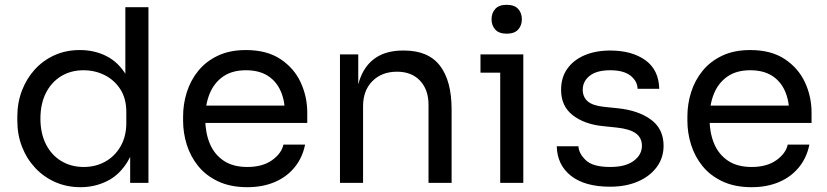

<svg xmlns="http://www.w3.org/2000/svg" viewBox="-20 -760 3437 798"><path d="M315 18Q258 18 210 -3Q162 -24 126.5 -62Q91 -100 71.5 -150Q52 -200 52 -258V-276Q52 -333 71 -383Q90 -433 124.5 -471Q159 -509 206.5 -530.5Q254 -552 312 -552Q373 -552 423 -526.5Q473 -501 505 -447Q537 -393 541 -307L501 -371V-730H597V0H521V-237H549Q545 -146 511 -89.5Q477 -33 425.5 -7.5Q374 18 315 18ZM328 -66Q377 -66 417 -88Q457 -110 481 -151.5Q505 -193 505 -249V-295Q505 -350 480.5 -388.5Q456 -427 415.5 -447.5Q375 -468 327 -468Q274 -468 233.5 -443Q193 -418 170.5 -373Q148 -328 148 -267Q148 -206 171 -160.5Q194 -115 235 -90.5Q276 -66 328 -66Z M1008 18Q938 18 887 -6Q836 -30 804 -69.5Q772 -109 756.5 -158Q741 -207 741 -258V-276Q741 -328 756.5 -377Q772 -426 804 -465.5Q836 -505 885.5 -528.5Q935 -552 1002 -552Q1089 -552 1145.5 -514.5Q1202 -477 1229.5 -418Q1257 -359 1257 -292V-249H783V-321H1187L1165 -282Q1165 -339 1147 -380.5Q1129 -422 1093 -445Q1057 -468 1002 -468Q945 -468 907.5 -442Q870 -416 851.5 -371Q833 -326 833 -267Q833 -210 851.5 -164.5Q870 -119 909 -92.5Q948 -66 1008 -66Q1071 -66 1110.5 -94Q1150 -122 1158 -159H1248Q1237 -104 1204 -64Q1171 -24 1121 -3Q1071 18 1008 18Z M1489 0H1393V-534H1469V-305H1457Q1457 -384 1478.5 -438.5Q1500 -493 1544 -521.5Q1588 -550 1655 -550H1659Q1760 -550 1808.5 -487Q1857 -424 1857 -305V0H1761V-325Q1761 -387 1726 -424.5Q1691 -462 1630 -462Q1567 -462 1528 -423Q1489 -384 1489 -319Z M2155 0H2059V-534H2155ZM2155 -458H1977V-534H2155ZM2086 -620Q2054 -620 2038.5 -637Q2023 -654 2023 -680Q2023 -706 2038.5 -723Q2054 -740 2086 -740Q2118 -740 2133.5 -723Q2149 -706 2149 -680Q2149 -654 2133.5 -637Q2118 -620 2086 -620Z M2516 16Q2411 16 2353.5 -29Q2296 -74 2294 -152H2384Q2386 -121 2415.5 -93.5Q2445 -66 2516 -66Q2580 -66 2614 -91.5Q2648 -117 2648 -154Q2648 -187 2623 -205.5Q2598 -224 2542 -230L2484 -236Q2408 -244 2360 -281.5Q2312 -319 2312 -387Q2312 -438 2338 -474.5Q2364 -511 2410 -530.5Q2456 -550 2516 -550Q2606 -550 2662 -510Q2718 -470 2720 -391H2630Q2629 -423 2600.5 -445.5Q2572 -468 2516 -468Q2460 -468 2431 -445Q2402 -422 2402 -387Q2402 -357 2422.5 -339Q2443 -321 2490 -316L2548 -310Q2634 -301 2686 -262.5Q2738 -224 2738 -154Q2738 -104 2709.5 -65.5Q2681 -27 2631 -5.5Q2581 16 2516 16Z M3104 18Q3034 18 2983 -6Q2932 -30 2900 -69.5Q2868 -109 2852.5 -158Q2837 -207 2837 -258V-276Q2837 -328 2852.5 -377Q2868 -426 2900 -465.5Q2932 -505 2981.5 -528.5Q3031 -552 3098 -552Q3185 -552 3241.5 -514.5Q3298 -477 3325.5 -418Q3353 -359 3353 -292V-249H2879V-321H3283L3261 -282Q3261 -339 3243 -380.5Q3225 -422 3189 -445Q3153 -468 3098 -468Q3041 -468 3003.5 -442Q2966 -416 2947.5 -371Q2929 -326 2929 -267Q2929 -210 2947.5 -164.5Q2966 -119 3005 -92.5Q3044 -66 3104 -66Q3167 -66 3206.5 -94Q3246 -122 3254 -159H3344Q3333 -104 3300 -64Q3267 -24 3217 -3Q3167 18 3104 18Z"/></svg>

Font: Sora Variable
Style: Regular
Weight: 400
Designer: Jonathan Barnbrook, Julián Moncada
Foundry: Barnbrook Fonts
Version: Version 2.000